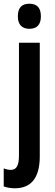

<svg xmlns="http://www.w3.org/2000/svg" viewBox="-42 -773 294 1033"><path d="M54 -685C54 -641 76 -618 116 -618C157 -618 178 -641 178 -685C178 -729 159 -753 116 -753C74 -753 54 -730 54 -685ZM40 240C124 239 172 186 172 68V-543H60V64C60 117 47 141 16 141C4 141 -9 138 -22 133V230C-3 237 18 240 40 240Z"/></svg>

Font: Noto Sans Myanmar ExtraCondensed SemiBold
Style: Regular
Weight: 600
Width: 2
Designer: Monotype Design Team
Foundry: Monotype Imaging Inc.
Version: Version 2.107